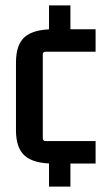

<svg xmlns="http://www.w3.org/2000/svg" viewBox="-20 -669 395 709"><path d="M333 -65H177Q105 -65 72 -93.5Q39 -122 39 -188V-438Q39 -505 72 -533Q105 -561 177 -561H333V-478H149Q138 -478 138 -468V-159Q138 -148 149 -148H333ZM161 -545V-649H240V-545ZM161 20V-84H240V20Z"/></svg>

Font: Gemunu Libre ExtraLight SemiBold
Style: Regular
Weight: 600
Version: Version 1.100